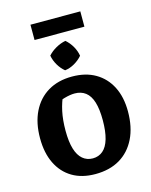

<svg xmlns="http://www.w3.org/2000/svg" viewBox="-122 -892 774 982"><g transform="rotate(-15 265.0 -401.0)"><path d="M260 11Q189 11 138.5 -19Q88 -49 60.5 -105Q33 -161 33 -239Q33 -320 62 -379Q91 -438 144.5 -470Q198 -502 272 -502Q344 -502 395.5 -472Q447 -442 475 -387Q503 -332 503 -256Q503 -173 473.5 -113Q444 -53 390 -21Q336 11 260 11ZM268 -70Q299 -70 321.5 -89Q344 -108 355.5 -147.5Q367 -187 367 -246Q367 -304 355.5 -341.5Q344 -379 320.5 -397Q297 -415 263 -415Q239 -415 207.5 -406Q176 -397 129 -379L208 -432Q188 -389 178.5 -344Q169 -299 169 -243Q169 -184 180.5 -146Q192 -108 214.5 -89Q237 -70 268 -70ZM287 -687Q308 -669 322 -644.5Q336 -620 340 -594Q323 -574 298 -559.5Q273 -545 247 -542Q227 -558 212.5 -582.5Q198 -607 193 -634Q211 -654 236 -668Q261 -682 287 -687ZM136 -732V-813H400V-732Z"/></g></svg>

Font: Piazzolla 24pt
Style: Bold
Weight: 700
Designer: Juan Pablo del Peral
Foundry: Huerta Tipografica
Version: Version 2.005